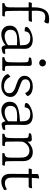

<svg xmlns="http://www.w3.org/2000/svg" viewBox="1082 -1932 785 2990"><g transform="rotate(90 1475.0 -437.5)"><path d="M27 -94Q27 -96 28 -100.5Q29 -105 33 -115Q63 -118 78 -133Q93 -148 94 -179Q96 -247 96 -330Q96 -413 95 -491H25Q15 -491 15 -501Q15 -505 19.5 -519.5Q24 -534 28 -540H95V-580Q95 -687 138.5 -748.5Q182 -810 274 -810Q288 -810 305.5 -809Q323 -808 338 -803Q345 -801 345 -792Q345 -776 337.5 -758Q330 -740 320 -734Q294 -743 276.5 -746Q259 -749 245 -749Q187 -749 167 -712Q147 -675 147 -601Q147 -573 149 -540H235Q258 -540 282 -541Q306 -542 320 -544Q318 -530 315.5 -517.5Q313 -505 311 -502Q306 -491 288 -491H150Q150 -454 149.5 -422Q149 -390 149 -362Q149 -296 150 -247.5Q151 -199 153 -150Q154 -134 161 -128Q168 -122 181 -121Q187 -121 199.5 -120.5Q212 -120 223.5 -120Q235 -120 236 -120Q236 -115 235.5 -107Q235 -99 233 -94Q230 -84 226 -82Q222 -80 220 -80H37Q33 -80 30 -82Q27 -84 27 -94Z M731 -70Q711 -70 699 -87.5Q687 -105 685 -132Q649 -98 603 -81.5Q557 -65 515 -65Q460 -65 420 -99.5Q380 -134 380 -197Q380 -252 411 -284.5Q442 -317 509.5 -333.5Q577 -350 685 -356V-378Q685 -399 683 -423Q681 -447 670.5 -468Q660 -489 636 -502.5Q612 -516 569 -516Q520 -516 496 -494.5Q472 -473 468 -430Q464 -430 459 -429.5Q454 -429 449 -429Q431 -429 415 -434Q399 -439 399 -455Q399 -471 417 -488.5Q435 -506 465 -521Q495 -536 531 -545.5Q567 -555 602 -555Q638 -555 670.5 -542.5Q703 -530 723 -500Q743 -470 741 -417Q740 -389 739.5 -346.5Q739 -304 739 -262Q739 -231 739.5 -204Q740 -177 740 -158Q741 -131 746.5 -126.5Q752 -122 763 -123Q764 -123 764 -123L814 -126Q820 -126 820 -119Q820 -114 817.5 -104Q815 -94 810 -89Q804 -86 788.5 -81.5Q773 -77 756.5 -73.5Q740 -70 731 -70ZM684 -170 685 -308Q643 -312 610 -312Q544 -312 508 -299Q472 -286 458 -262.5Q444 -239 444 -207Q444 -160 474 -138.5Q504 -117 545 -117Q581 -117 618.5 -131Q656 -145 684 -170Z M880 -80Q870 -80 870 -90Q870 -94 871 -101.5Q872 -109 876 -115Q912 -119 929 -132Q946 -145 948 -170Q949 -183 950 -211.5Q951 -240 951.5 -276.5Q952 -313 952 -349Q952 -382 951.5 -409.5Q951 -437 950 -450Q949 -470 942.5 -479Q936 -488 919 -490L882 -494Q875 -494 875 -502Q875 -517 885 -529Q901 -534 925 -537Q949 -540 967 -540Q989 -540 998 -529.5Q1007 -519 1007 -495Q1006 -455 1005.5 -397.5Q1005 -340 1005 -287Q1005 -242 1005.5 -209Q1006 -176 1007 -150Q1009 -126 1027 -123Q1032 -122 1043.5 -121.5Q1055 -121 1067.5 -120.5Q1080 -120 1085 -120Q1085 -115 1084.5 -107Q1084 -99 1082 -94Q1079 -84 1075 -82Q1071 -80 1069 -80ZM961 -655Q937 -655 921 -670Q905 -685 905 -706Q905 -729 921 -744.5Q937 -760 961 -760Q984 -760 999.5 -744.5Q1015 -729 1015 -706Q1015 -685 999.5 -670Q984 -655 961 -655Z M1313 -65Q1264 -65 1226.5 -78.5Q1189 -92 1166 -114Q1154 -125 1144.5 -141Q1135 -157 1135 -165Q1135 -175 1151.5 -188Q1168 -201 1178 -206Q1194 -162 1233.5 -134.5Q1273 -107 1326 -107Q1370 -107 1401 -126.5Q1432 -146 1432 -188Q1432 -223 1410.5 -244Q1389 -265 1357 -278Q1325 -291 1292 -301Q1263 -310 1232.5 -324.5Q1202 -339 1181.5 -364Q1161 -389 1161 -427Q1161 -464 1182.5 -493Q1204 -522 1242 -538.5Q1280 -555 1329 -555Q1382 -555 1425 -534Q1468 -513 1475 -477Q1475 -468 1465.5 -459Q1456 -450 1445 -444Q1434 -438 1428 -437Q1420 -467 1389 -490.5Q1358 -514 1310 -514Q1269 -514 1242.5 -496Q1216 -478 1216 -440Q1216 -403 1243.5 -386.5Q1271 -370 1324 -352Q1363 -339 1401 -322Q1439 -305 1464.5 -278Q1490 -251 1490 -207Q1490 -168 1468 -136Q1446 -104 1406.5 -84.5Q1367 -65 1313 -65Z M1916 -70Q1896 -70 1884 -87.5Q1872 -105 1870 -132Q1834 -98 1788 -81.5Q1742 -65 1700 -65Q1645 -65 1605 -99.5Q1565 -134 1565 -197Q1565 -252 1596 -284.5Q1627 -317 1694.5 -333.5Q1762 -350 1870 -356V-378Q1870 -399 1868 -423Q1866 -447 1855.5 -468Q1845 -489 1821 -502.5Q1797 -516 1754 -516Q1705 -516 1681 -494.5Q1657 -473 1653 -430Q1649 -430 1644 -429.5Q1639 -429 1634 -429Q1616 -429 1600 -434Q1584 -439 1584 -455Q1584 -471 1602 -488.5Q1620 -506 1650 -521Q1680 -536 1716 -545.5Q1752 -555 1787 -555Q1823 -555 1855.5 -542.5Q1888 -530 1908 -500Q1928 -470 1926 -417Q1925 -389 1924.5 -346.5Q1924 -304 1924 -262Q1924 -231 1924.5 -204Q1925 -177 1925 -158Q1926 -131 1931.5 -126.5Q1937 -122 1948 -123Q1949 -123 1949 -123L1999 -126Q2005 -126 2005 -119Q2005 -114 2002.5 -104Q2000 -94 1995 -89Q1989 -86 1973.5 -81.5Q1958 -77 1941.5 -73.5Q1925 -70 1916 -70ZM1869 -170 1870 -308Q1828 -312 1795 -312Q1729 -312 1693 -299Q1657 -286 1643 -262.5Q1629 -239 1629 -207Q1629 -160 1659 -138.5Q1689 -117 1730 -117Q1766 -117 1803.5 -131Q1841 -145 1869 -170Z M2072 -80Q2062 -80 2062 -90Q2062 -94 2063 -101.5Q2064 -109 2068 -115Q2103 -119 2114.5 -132Q2126 -145 2128 -170Q2129 -183 2130 -211Q2131 -239 2131.5 -275.5Q2132 -312 2132 -348Q2132 -382 2131.5 -409.5Q2131 -437 2130 -450Q2129 -470 2122.5 -479Q2116 -488 2099 -490L2062 -494Q2055 -494 2055 -502Q2055 -517 2065 -529Q2081 -534 2105 -537Q2129 -540 2147 -540Q2169 -540 2178 -529.5Q2187 -519 2187 -495Q2187 -485 2187 -473Q2216 -510 2259 -532.5Q2302 -555 2349 -555Q2413 -555 2451.5 -517Q2490 -479 2490 -398V-277Q2490 -233 2490.5 -202.5Q2491 -172 2492 -148Q2493 -134 2498 -129.5Q2503 -125 2509 -123Q2516 -122 2531.5 -121Q2547 -120 2560 -120Q2560 -115 2559 -105Q2558 -95 2556 -90Q2553 -80 2545 -80H2374Q2364 -80 2364 -90Q2364 -94 2365 -101.5Q2366 -109 2370 -115Q2404 -119 2417 -132Q2430 -145 2433 -170Q2435 -182 2435.5 -217Q2436 -252 2436 -293Q2436 -324 2435.5 -351Q2435 -378 2434 -392Q2431 -448 2402 -475Q2373 -502 2329 -503Q2281 -504 2240.5 -472Q2200 -440 2186 -391Q2185 -365 2185 -338Q2185 -311 2185 -286Q2185 -241 2185.5 -207Q2186 -173 2187 -147Q2188 -126 2204 -123Q2211 -122 2229 -121Q2247 -120 2255 -120Q2255 -115 2254.5 -107Q2254 -99 2252 -94Q2249 -84 2245 -82Q2241 -80 2239 -80Z M2807 -65Q2753 -65 2720 -100.5Q2687 -136 2688 -206L2690 -491H2615Q2605 -491 2605 -501Q2605 -505 2609.5 -519.5Q2614 -534 2618 -540H2690V-624Q2690 -638 2702 -642Q2712 -646 2729.5 -650Q2747 -654 2760 -655Q2758 -643 2755.5 -612.5Q2753 -582 2751 -540H2833Q2881 -540 2913 -545Q2911 -531 2908.5 -518Q2906 -505 2904 -502Q2899 -491 2881 -491H2749Q2748 -448 2747 -400.5Q2746 -353 2746 -306Q2746 -282 2746 -259Q2746 -236 2747 -214Q2749 -165 2772 -143Q2795 -121 2834 -121Q2879 -121 2930 -152Q2933 -149 2936.5 -137.5Q2940 -126 2940 -119Q2940 -109 2928 -102Q2903 -86 2871 -75.5Q2839 -65 2807 -65Z"/></g></svg>

Font: Gowun Batang
Style: Regular
Weight: 400
Designer: Yanghee Ryu
Foundry: Yanghee Ryu
Version: Version 2.000